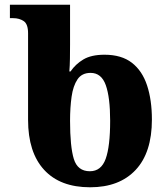

<svg xmlns="http://www.w3.org/2000/svg" viewBox="-20 -780 709 814"><path d="M423 -548Q495 -548 539 -514Q583 -480 603.5 -418Q624 -356 624 -273Q624 -133 555 -59.5Q486 14 362 14Q235 14 167 -60Q99 -134 99 -272V-639Q99 -678 80.5 -690.5Q62 -703 36 -703H22V-760H277V-591Q277 -562 276.5 -531Q276 -500 274 -477H279Q300 -508 333.5 -528Q367 -548 423 -548ZM361 -54Q409 -54 428 -106.5Q447 -159 447 -268Q447 -367 428.5 -419Q410 -471 364 -471Q327 -471 308.5 -443.5Q290 -416 283.5 -370Q277 -324 277 -268Q277 -158 293 -106Q309 -54 361 -54Z"/></svg>

Font: Noto Serif Georgian ExtraBold
Style: Regular
Weight: 800
Designer: Monotype Design Team, Akaki Razmadze
Foundry: Google LLC
Version: Version 2.003; ttfautohint (v1.8.4.7-5d5b)